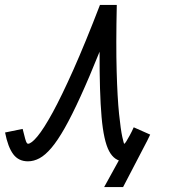

<svg xmlns="http://www.w3.org/2000/svg" viewBox="-64 -638 684 776"><path d="M357 118 422 0 527 -61.5 433.5 118ZM476.5 -123.5 543 -94Q516.5 -36 494 -11Q471.5 14 438 14Q399 14 377 -27.2Q355 -68.5 346.5 -165.5Q338 -262.5 338.5 -429Q296 -323.5 261.2 -247.5Q226.5 -171.5 197.8 -120.8Q169 -70 144 -40.5Q119 -11 95.8 1.5Q72.5 14 49 14Q11 14 -10.5 -14.8Q-32 -43.5 -43.5 -102.5L27.5 -117Q34 -90 37.8 -77Q41.5 -64 44.2 -60.5Q47 -57 49 -57Q62.5 -57 87.5 -87Q112.5 -117 148.8 -183.2Q185 -249.5 232.8 -356.5Q280.5 -463.5 340 -618H408Q404.5 -458.5 407.5 -350.5Q410.5 -242.5 417.2 -177.8Q424 -113 430.2 -85Q436.5 -57 438 -57Q440.5 -57 446.2 -66.2Q452 -75.5 460.2 -90.5Q468.5 -105.5 476.5 -123.5Z"/></svg>

Font: Victor Mono Thin
Style: Italic
Weight: 100
Italic angle: -12°
Monospace: yes
Designer: Rune Bjørnerås
Version: Version 1.561;gftools[0.9.30]